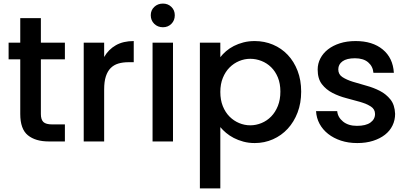

<svg xmlns="http://www.w3.org/2000/svg" viewBox="-20 -789 2272 1071"><path d="M93 -458H28V-551H93V-688H208V-551H342V-458H208V-153Q208 -122 222 -108.5Q236 -95 272 -95H342V0H252Q178 0 135.5 -34.5Q93 -69 93 -153Z M561 0H447V-551H561V-471Q585 -513 626 -536.5Q667 -560 726 -560V-442H697Q665 -442 640 -434.5Q615 -427 597.5 -409.5Q580 -392 570.5 -363Q561 -334 561 -290Z M831 -551H945V0H831ZM889 -637Q860 -637 840.5 -656Q821 -675 821 -704Q821 -732 840.5 -750.5Q860 -769 889 -769Q917 -769 936 -750.5Q955 -732 955 -704Q955 -675 936 -656Q917 -637 889 -637Z M1209 -470Q1222 -487 1241 -503.5Q1260 -520 1284.5 -532.5Q1309 -545 1338 -552.5Q1367 -560 1401 -560Q1455 -560 1502.5 -540Q1550 -520 1585 -483Q1620 -446 1640 -394Q1660 -342 1660 -278Q1660 -214 1640 -161.5Q1620 -109 1585 -71Q1550 -33 1502.5 -12Q1455 9 1401 9Q1367 9 1337.5 1Q1308 -7 1284 -19.5Q1260 -32 1241 -48Q1222 -64 1209 -80V262H1095V-551H1209ZM1544 -278Q1544 -323 1530 -357Q1516 -391 1492.5 -414Q1469 -437 1438.5 -449Q1408 -461 1376 -461Q1344 -461 1314 -448.5Q1284 -436 1260.5 -412.5Q1237 -389 1223 -354.5Q1209 -320 1209 -276Q1209 -231 1223 -196.5Q1237 -162 1260.5 -138.5Q1284 -115 1314 -102.5Q1344 -90 1376 -90Q1408 -90 1438.5 -102.5Q1469 -115 1492.5 -139Q1516 -163 1530 -198Q1544 -233 1544 -278Z M2184 -154Q2184 -119 2169.5 -89Q2155 -59 2127.5 -37.5Q2100 -16 2061 -3.5Q2022 9 1973 9Q1923 9 1882 -4.5Q1841 -18 1810.5 -42Q1780 -66 1762.5 -98.5Q1745 -131 1743 -169H1861Q1864 -135 1893.5 -111Q1923 -87 1971 -87Q2021 -87 2046.5 -105.5Q2072 -124 2072 -153Q2072 -180 2048.5 -195Q2025 -210 1989 -220.5Q1953 -231 1912 -241.5Q1871 -252 1835 -270.5Q1799 -289 1775.5 -319.5Q1752 -350 1752 -401Q1752 -434 1767 -463Q1782 -492 1809.5 -513.5Q1837 -535 1876 -547.5Q1915 -560 1964 -560Q2058 -560 2115 -513Q2172 -466 2177 -383H2063Q2060 -419 2033.5 -441.5Q2007 -464 1960 -464Q1914 -464 1890.5 -447Q1867 -430 1867 -402Q1867 -374 1890 -359Q1913 -344 1948 -333Q1983 -322 2023.5 -311Q2064 -300 2099 -282Q2134 -264 2158 -234Q2182 -204 2184 -154Z"/></svg>

Font: SVN-Poppins Medium
Style: Regular
Weight: 500
Designer: Ninad Kale (Devanagari), Jonny Pinhorn (Latin)
Foundry: Indian Type Foundry
Version: Version 3.002 2017; ttfautohint (v1.8.3)